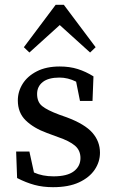

<svg xmlns="http://www.w3.org/2000/svg" viewBox="-20 -764 474 797"><path d="M200 13Q158 13 123 3.5Q88 -6 51 -25L47 -135H102L121 -48Q156 -32 202 -32Q259 -32 286.5 -53Q314 -74 314 -108Q314 -140 291 -159.5Q268 -179 221 -195L175 -212Q120 -232 87 -264Q54 -296 54 -347Q54 -384 74 -416Q94 -448 133 -468Q172 -488 228 -488Q269 -488 302.5 -477.5Q336 -467 368 -447L364 -345H312L296 -425Q262 -442 227 -442Q181 -442 157.5 -423.5Q134 -405 134 -374Q134 -341 154.5 -324Q175 -307 226 -288L257 -277Q332 -249 363.5 -213Q395 -177 395 -130Q395 -92 373 -59.5Q351 -27 308 -7Q265 13 200 13ZM354 -546 228 -660 102 -546 79 -568 211 -744H245L377 -568Z"/></svg>

Font: Source Serif Pro
Style: Regular
Weight: 400
Designer: Frank Grießhammer
Foundry: Adobe Systems Incorporated
Version: Version 3.001;hotconv 1.0.111;makeotfexe 2.5.65597